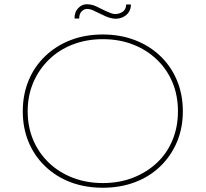

<svg xmlns="http://www.w3.org/2000/svg" viewBox="-20 -872 966 902"><path d="M463 10Q380 10 311.5 -16Q243 -42 192 -91Q141 -140 114 -205.5Q87 -271 87 -349Q87 -427 114 -493Q141 -559 192 -608Q243 -657 311.5 -683.5Q380 -710 463 -710Q545 -710 614 -683.5Q683 -657 733.5 -608.5Q784 -560 811.5 -494Q839 -428 839 -349Q839 -271 811.5 -205.5Q784 -140 733.5 -91Q683 -42 614 -16Q545 10 463 10ZM463 -12Q540 -12 604.5 -37Q669 -62 717 -107Q765 -152 790.5 -214Q816 -276 816 -349Q816 -423 790.5 -484.5Q765 -546 717 -592Q669 -638 604.5 -663Q540 -688 463 -688Q387 -688 322 -663Q257 -638 209.5 -591.5Q162 -545 136 -483.5Q110 -422 110 -349Q110 -276 136 -214.5Q162 -153 209.5 -107.5Q257 -62 322 -37Q387 -12 463 -12ZM523 -784Q511 -784 495 -788.5Q479 -793 441 -812Q435 -815 419.5 -822.5Q404 -830 389 -830Q375 -830 363.5 -818.5Q352 -807 352 -785H330Q330 -816 347.5 -834Q365 -852 387 -852Q411 -852 432 -842Q453 -832 471 -823Q495 -812 504.5 -809Q514 -806 521 -806Q540 -806 556 -816.5Q572 -827 573 -851H595Q595 -830 585 -815Q575 -800 558.5 -792Q542 -784 523 -784Z"/></svg>

Font: Lexend Exa Thin
Style: Regular
Weight: 250
Designer: Bonnie Shaver-Troup, Thomas Jockin
Foundry: Lexend
Version: Version 1.007